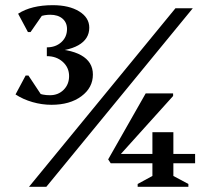

<svg xmlns="http://www.w3.org/2000/svg" viewBox="-20 -722 823 742"><path d="M179 -317Q142 -317 105.5 -327.5Q69 -338 40 -357L79 -430H90L153 -335L98 -341L90 -394Q114 -354 173 -354Q205 -354 226 -375Q247 -396 247 -428Q247 -461 222.5 -483Q198 -505 161 -505V-534Q248 -534 293.5 -508.5Q339 -483 339 -434Q339 -383 294.5 -350Q250 -317 179 -317ZM161 -523V-539Q195 -539 217 -559Q239 -579 239 -610Q239 -635 221.5 -650Q204 -665 174 -665Q130 -665 97 -636L102 -687L162 -690L98 -598H88L50 -669Q101 -702 184 -702Q247 -702 286 -678Q325 -654 325 -615Q325 -571 282.5 -547Q240 -523 161 -523ZM92 0 658 -690H725L159 0ZM408 -91 398 -106 543 -361H649V-351L430 -108L427 -93ZM408 -91 426 -127H734V-91ZM512 0V-11L569 -42V-211H650V-42L708 -11V0Z"/></svg>

Font: Platypi Light Medium
Style: Regular
Weight: 500
Version: Version 1.200